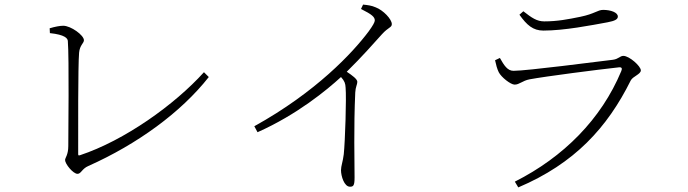

<svg xmlns="http://www.w3.org/2000/svg" viewBox="-20 -774 2990 835"><path d="M196 -651 197 -630C263 -623 274 -607 275 -596C281 -521 277 -190 277 -139C277 -100 263 -88 263 -78C263 -61 298 -18 317 -18C333 -18 336 -40 364 -52C577 -147 767 -285 888 -439L867 -460C739 -318 521 -163 328 -99C321 -97 320 -98 320 -105C320 -194 319 -489 324 -545C327 -578 345 -586 345 -599C345 -621 288 -662 255 -662C241 -662 219 -658 196 -651Z M1550 -735C1598 -711 1610 -700 1610 -685C1610 -678 1602 -663 1583 -637C1514 -545 1355 -374 1086 -225L1100 -199C1273 -276 1403 -384 1463 -439C1479 -421 1482 -411 1483 -393C1487 -349 1481 -160 1475 -103C1471 -70 1463 -52 1463 -34C1463 -8 1477 38 1502 38C1517 38 1522 33 1522 -2C1522 -65 1518 -222 1525 -372C1526 -395 1534 -407 1534 -418C1534 -430 1512 -446 1488 -462C1556 -529 1604 -584 1641 -625C1669 -656 1684 -654 1684 -669C1684 -691 1646 -730 1614 -742C1596 -750 1579 -752 1559 -754Z M2133 -512C2137 -493 2142 -474 2149 -460C2160 -438 2201 -406 2218 -406C2239 -406 2252 -423 2283 -429C2353 -442 2578 -471 2670 -481C2684 -483 2687 -477 2682 -465C2595 -256 2431 -91 2219 16L2234 41C2479 -63 2621 -219 2723 -424C2732 -442 2767 -451 2767 -468C2767 -486 2717 -531 2691 -531C2676 -531 2670 -517 2645 -514C2578 -506 2271 -466 2213 -466C2187 -466 2172 -490 2154 -522ZM2622 -677C2654 -683 2667 -690 2667 -702C2667 -720 2636 -731 2603 -731C2579 -731 2567 -714 2504 -701C2450 -690 2404 -681 2347 -681C2315 -681 2293 -696 2256 -725L2239 -710C2271 -665 2298 -641 2343 -641C2434 -641 2551 -664 2622 -677Z"/></svg>

Font: Noto Serif CJK HK ExtraLight
Style: Regular
Weight: 200
Designer: Ryoko NISHIZUKA 西塚涼子 (kana & ideographs); Frank Grießhammer (Latin, Greek & Cyrillic); Wenlong ZHANG 张文龙 (bopomofo); San
Foundry: Adobe
Version: Version 2.001;hotconv 1.1.0;makeotfexe 2.6.0